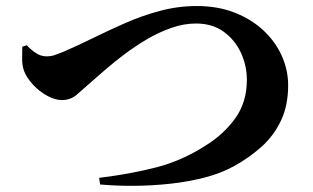

<svg xmlns="http://www.w3.org/2000/svg" viewBox="-20 -656 1040 637"><path d="M309 -66Q415 -79 499.5 -101Q584 -123 662 -173Q722 -210 760.5 -263.5Q799 -317 799 -391Q799 -438 779.5 -480.5Q760 -523 722.5 -550.5Q685 -578 630 -578Q590 -578 548.5 -563.5Q507 -549 468 -526Q429 -503 395 -477.5Q361 -452 335 -429.5Q309 -407 294 -394Q257 -362 236 -343Q215 -324 185 -324Q163 -324 137 -338Q111 -352 90 -374.5Q69 -397 60 -420Q53 -440 53.5 -461.5Q54 -483 54 -501L69 -506Q78 -495 96 -482Q114 -469 135 -469Q141 -469 148.5 -470Q156 -471 166 -475Q176 -479 190 -484Q236 -504 288 -529.5Q340 -555 395.5 -579.5Q451 -604 511 -620Q571 -636 633 -636Q702 -636 757.5 -614.5Q813 -593 853 -556Q893 -519 914.5 -471.5Q936 -424 936 -373Q936 -306 912 -255.5Q888 -205 847 -168.5Q806 -132 755 -104Q713 -81 659 -67Q605 -53 545.5 -46.5Q486 -40 426.5 -39.5Q367 -39 312 -44Z"/></svg>

Font: Noto Serif HK ExtraLight ExtraBold
Style: Regular
Weight: 800
Version: Version 2.003-H1;hotconv 1.1.1;makeotfexe 2.6.0